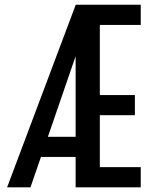

<svg xmlns="http://www.w3.org/2000/svg" viewBox="-20 -798 671 818"><path d="M10.3 0 302.7 -777.8H579.6V-691.9H405.3V-393.1H554.7V-307.1H405.3V-85.9H579.6V0H302.2V-129.4H155.3V-131.8L109.9 0ZM302.2 -558.6 184.1 -215.3H302.2Z"/></svg>

Font: Voltaire
Style: Regular
Weight: 400
Designer: Yvonne Schüttler, Eben Sorkin, Emma Marichal
Foundry: Sorkin Type Co.
Version: Version 1.010; ttfautohint (v1.8.4.7-5d5b)